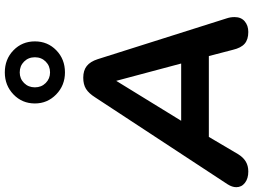

<svg xmlns="http://www.w3.org/2000/svg" viewBox="-155 -897 1052 798"><g transform="rotate(-90 371.0 -498.0)"><path d="M-8 -42Q-8 -59 4 -78L365 -628Q382 -655 400.5 -666.5Q419 -678 447 -678Q477 -678 495.5 -663.5Q514 -649 524 -618L694 -81Q699 -66 699 -49Q699 -22 681.5 -7Q664 8 637 8Q606 8 588.5 -7Q571 -22 563 -56L537 -156H201L129 -34Q116 -13 98.5 -2.5Q81 8 57 8Q28 8 10 -6Q-8 -20 -8 -42ZM268 -271H506L434 -541ZM340 -879Q340 -932 377.5 -968Q415 -1004 469 -1004Q524 -1004 561 -968Q598 -932 598 -879Q598 -826 561 -790Q524 -754 469 -754Q415 -754 377.5 -790.5Q340 -827 340 -879ZM532 -879Q532 -906 514 -924Q496 -942 469 -942Q443 -942 425 -924Q407 -906 407 -879Q407 -852 425 -834Q443 -816 469 -816Q496 -816 514 -834Q532 -852 532 -879Z"/></g></svg>

Font: SN Pro Bold
Style: Bold Italic
Weight: 700
Italic angle: -9°
Designer: Tobias Whetton
Foundry: Supernotes
Version: Version 1.003